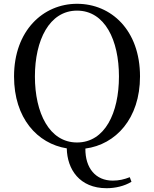

<svg xmlns="http://www.w3.org/2000/svg" viewBox="-20 -769 812 1012"><path d="M386 -18C240 -18 164 -174 164 -366C164 -557 240 -713 386 -713C533 -713 607 -557 607 -366C607 -174 533 -18 386 -18ZM542 223C587 223 636 212 673 189L664 165C633 177 607 183 574 183C485 183 429 118 430 14C590 -7 718 -144 718 -366C718 -610 566 -749 386 -749C207 -749 54 -607 54 -366C54 -146 177 -12 332 13C334 123 399 223 542 223Z"/></svg>

Font: Noto Serif HK Medium
Style: Regular
Weight: 500
Designer: Ryoko NISHIZUKA 西塚涼子 (kana & ideographs); Frank Grießhammer (Latin, Greek & Cyrillic); Wenlong ZHANG 张文龙 (bopomofo); San
Foundry: Adobe
Version: Version 2.001;hotconv 1.1.0;makeotfexe 2.6.0